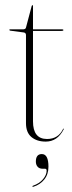

<svg xmlns="http://www.w3.org/2000/svg" viewBox="-20 -538 277 739"><path d="M72 -413 19 -420Q16 -421 16 -423Q16 -425 18 -425H68Q78.5 -425 80 -432L102 -515Q103.5 -518 105 -518Q107 -518 107 -516V-425H220Q224 -425 224 -422Q224 -419 216 -419H107V-71Q107 -3 161 -3Q204.5 -3 223 -42Q224 -43.5 225 -43Q226 -42.5 225 -40Q201 7 156 7Q122 7 101 -10.5Q80 -28 80 -64V-403Q80 -411.5 72 -413ZM144.5 111.5Q131.5 111.5 124.8 103.8Q118 96 118 84Q118 55 141 55Q166.5 55 166.5 103.5Q166.5 133 150.5 152.8Q134.5 172.5 109.5 180.5Q105.5 182 105 180Q104 178 106.5 177Q131.5 168.5 145.5 151.8Q159.5 135 159.5 119Q159.5 111.5 153.5 111.5Z"/></svg>

Font: Fraunces 144pt Thin
Style: Regular
Weight: 100
Version: Version 1.000;[f99f86859]